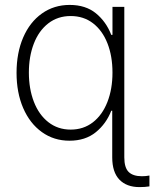

<svg xmlns="http://www.w3.org/2000/svg" viewBox="-20 -558 624 776"><path d="M433.6 78.1V-110.4H429.7Q409.2 -57.6 366.9 -23.4Q324.7 10.7 260.7 10.7Q197.8 10.7 149.2 -24.2Q100.6 -59.1 73.7 -121.3Q46.9 -183.6 46.9 -263.7Q46.9 -344.2 73.7 -406.5Q100.6 -468.8 149.4 -503.4Q198.2 -538.1 261.7 -538.1Q326.2 -538.1 367.7 -504.2Q409.2 -470.2 429.7 -417H434.6V-530.3H482.4V78.1Q482.4 119.6 500 137Q517.6 154.3 553.7 154.3Q569.3 154.3 584 151.4V195.3Q566.4 198.2 543.9 198.2Q491.7 198.2 462.6 168Q433.6 137.7 433.6 78.1ZM434.6 -264.6Q434.6 -331.1 414.3 -382.8Q394 -434.6 356 -463.9Q317.9 -493.2 265.6 -493.2Q213.4 -493.2 175 -463.4Q136.7 -433.6 116.7 -381.6Q96.7 -329.6 96.7 -264.6Q96.7 -199.2 116.9 -146.7Q137.2 -94.2 175.5 -64.2Q213.9 -34.2 265.6 -34.2Q317.4 -34.2 355.5 -63.7Q393.6 -93.3 414.1 -145.8Q434.6 -198.2 434.6 -264.6Z"/></svg>

Font: Pretendard Std ExtraLight
Style: Regular
Weight: 200
Designer: Base glyphs from Inter by Rasmus Andersson; Hangeul glyphs from Noto Sans CJK(Source Han Sans) by Jang Soo-young and Kan
Foundry: Kil Hyung-jin
Version: Version 1.309